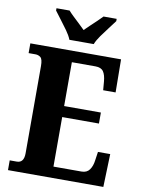

<svg xmlns="http://www.w3.org/2000/svg" viewBox="-100 -998 786 1065"><g transform="rotate(10 293.5 -465.5)"><path d="M21 0V-55H61Q101 -55 101 -109V-600Q101 -639 88.5 -649Q76 -659 60 -659H21V-714H532L534 -528H464L460 -576Q457 -613 444 -632Q431 -651 399 -651H266V-404H473V-342H266V-63H424Q454 -63 469 -84Q484 -105 488 -138L495 -186H564L558 0ZM231 -771Q222 -794 203 -820.5Q184 -847 164 -873Q144 -899 130 -918V-931H204Q214 -919 231.5 -902.5Q249 -886 267.5 -868.5Q286 -851 299 -838Q312 -851 330.5 -868.5Q349 -886 366.5 -902.5Q384 -919 395 -931H469V-918Q455 -899 435 -873Q415 -847 396 -820.5Q377 -794 368 -771Z"/></g></svg>

Font: Noto Serif Armenian Condensed ExtraBold
Style: Regular
Weight: 800
Width: 3
Designer: Monotype Design Team
Foundry: Monotype Imaging Inc.
Version: Version 2.008; ttfautohint (v1.8.4.7-5d5b)